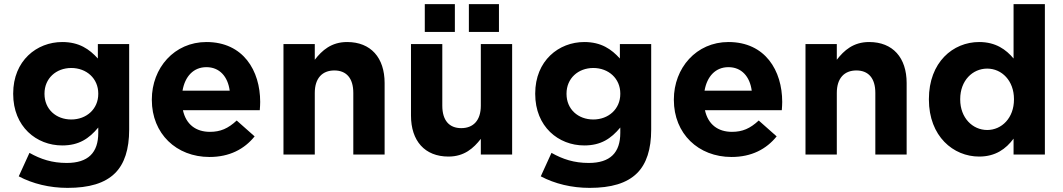

<svg xmlns="http://www.w3.org/2000/svg" viewBox="-20 -750 5160 932"><path d="M308 162C412 162 489 140 539 90C584 45 607 -25 607 -121V-536H455V-466C414 -511 365 -546 282 -546C159 -546 44 -456 44 -296V-294C44 -135 157 -44 282 -44C363 -44 412 -77 457 -131V-105C457 -9 408 41 304 41C233 41 178 23 123 -8L71 106C139 142 221 162 308 162ZM326 -170C252 -170 196 -220 196 -294V-296C196 -369 252 -420 326 -420C400 -420 457 -369 457 -296V-294C457 -221 400 -170 326 -170Z M997 12C1094 12 1166 -26 1216 -88L1129 -165C1087 -126 1050 -110 999 -110C931 -110 883 -146 868 -215H1241C1242 -229 1243 -243 1243 -255C1243 -407 1161 -546 982 -546C826 -546 717 -420 717 -267V-265C717 -101 836 12 997 12ZM1095 -310H866C878 -379 919 -424 982 -424C1046 -424 1086 -378 1095 -310Z M1356 -536V0H1508V-299C1508 -371 1545 -408 1603 -408C1661 -408 1695 -371 1695 -299V0H1847V-347C1847 -470 1780 -546 1665 -546C1588 -546 1543 -505 1508 -460V-536Z M2157 10C2234 10 2279 -31 2314 -76V0H2466V-536H2314V-237C2314 -165 2277 -128 2219 -128C2161 -128 2127 -165 2127 -237V-536H1975V-189C1975 -66 2042 10 2157 10ZM2256 -730V-595H2402V-730ZM2042 -730V-595H2188V-730Z M2842 162C2946 162 3023 140 3073 90C3118 45 3141 -25 3141 -121V-536H2989V-466C2948 -511 2899 -546 2816 -546C2693 -546 2578 -456 2578 -296V-294C2578 -135 2691 -44 2816 -44C2897 -44 2946 -77 2991 -131V-105C2991 -9 2942 41 2838 41C2767 41 2712 23 2657 -8L2605 106C2673 142 2755 162 2842 162ZM2860 -170C2786 -170 2730 -220 2730 -294V-296C2730 -369 2786 -420 2860 -420C2934 -420 2991 -369 2991 -296V-294C2991 -221 2934 -170 2860 -170Z M3531 12C3628 12 3700 -26 3750 -88L3663 -165C3621 -126 3584 -110 3533 -110C3465 -110 3417 -146 3402 -215H3775C3776 -229 3777 -243 3777 -255C3777 -407 3695 -546 3516 -546C3360 -546 3251 -420 3251 -267V-265C3251 -101 3370 12 3531 12ZM3629 -310H3400C3412 -379 3453 -424 3516 -424C3580 -424 3620 -378 3629 -310Z M3890 -536V0H4042V-299C4042 -371 4079 -408 4137 -408C4195 -408 4229 -371 4229 -299V0H4381V-347C4381 -470 4314 -546 4199 -546C4122 -546 4077 -505 4042 -460V-536Z M4733 10C4812 10 4863 -27 4900 -77V0H5052V-730H4900V-466C4864 -509 4814 -546 4733 -546C4606 -546 4489 -448 4489 -269V-267C4489 -88 4608 10 4733 10ZM4772 -119C4701 -119 4641 -178 4641 -267V-269C4641 -359 4701 -417 4772 -417C4843 -417 4902 -358 4902 -269V-267C4902 -178 4843 -119 4772 -119Z"/></svg>

Font: Mission
Style: Bold
Weight: 700
Version: Version 1.000;FEAKit 1.0